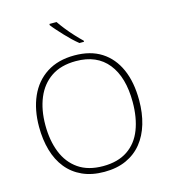

<svg xmlns="http://www.w3.org/2000/svg" viewBox="-136 -1056 1031 1173"><g transform="rotate(-15 379.5 -470.0)"><path d="M696 -358Q696 -277 676 -209.5Q656 -142 616.5 -93Q577 -44 517.5 -17Q458 10 379 10Q300 10 240.5 -17Q181 -44 141.5 -93Q102 -142 82.5 -210Q63 -278 63 -359Q63 -467 99.5 -549.5Q136 -632 208 -678.5Q280 -725 384 -725Q485 -725 554 -681Q623 -637 659.5 -555Q696 -473 696 -358ZM103 -359Q103 -261 133 -186Q163 -111 224.5 -68.5Q286 -26 380 -26Q474 -26 535.5 -67.5Q597 -109 626 -184Q655 -259 655 -358Q655 -515 585.5 -602Q516 -689 384 -689Q289 -689 227 -647Q165 -605 134 -530.5Q103 -456 103 -359ZM332 -950Q346 -929 368.5 -900.5Q391 -872 416.5 -844.5Q442 -817 463 -797V-790H434Q414 -806 393.5 -825.5Q373 -845 353.5 -866Q334 -887 316.5 -906.5Q299 -926 287 -942V-950Z"/></g></svg>

Font: Noto Sans Armenian ExtraLight
Style: Regular
Weight: 250
Designer: Monotype Design Team
Foundry: Monotype Imaging Inc.
Version: Version 2.007